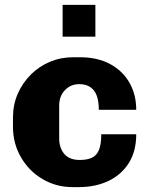

<svg xmlns="http://www.w3.org/2000/svg" viewBox="-20 -755 606 785"><path d="M276 10Q210 10 154.5 -22.5Q99 -55 66 -111.5Q33 -168 33 -237V-274Q33 -327 52.5 -371.5Q72 -416 106 -450Q140 -484 184.5 -502.5Q229 -521 279 -521H306Q379 -521 430.5 -493Q482 -465 509.5 -416.5Q537 -368 537 -306H384Q384 -341 375.5 -364Q367 -387 349 -399Q331 -411 304 -411Q269 -411 245.5 -386.5Q222 -362 222 -323V-189Q222 -150 243 -125.5Q264 -101 306 -101Q337 -101 356.5 -110.5Q376 -120 385 -143Q394 -166 394 -206H537Q537 -137 507 -89Q477 -41 424 -15.5Q371 10 302 10ZM236 -605V-735H370V-605Z"/></svg>

Font: Chivo Medium ExtraBold
Style: Regular
Weight: 800
Version: Version 2.002